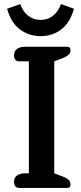

<svg xmlns="http://www.w3.org/2000/svg" viewBox="-20 -925 399 945"><path d="M15 -882 80 -905Q92 -868 118.5 -847.5Q145 -827 180 -827Q215 -827 241 -847.5Q267 -868 280 -905L344 -882Q325 -813 281 -780Q237 -747 180 -747Q123 -747 78.5 -780Q34 -813 15 -882ZM74 0Q62 0 55.5 -8Q49 -16 49 -30Q49 -51 64 -61.5Q79 -72 105 -72H122V-623H74Q62 -623 55.5 -631Q49 -639 49 -653Q49 -674 64 -684.5Q79 -695 104 -695H310Q320 -695 323.5 -690.5Q327 -686 327 -678Q327 -665 318 -656Q309 -647 289 -639L247 -623V-72L289 -56Q310 -48 318.5 -39Q327 -30 327 -17Q327 -9 323.5 -4.5Q320 0 310 0Z"/></svg>

Font: Maitree Semibold
Style: Regular
Weight: 600
Designer: CadsonDemak Team
Foundry: CadsonDemak
Version: Version 1.010